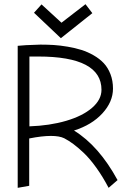

<svg xmlns="http://www.w3.org/2000/svg" viewBox="-20 -901 634 921"><path d="M390.1 -880.9 274.9 -792 179.2 -879.9 143.1 -839.8 272 -717.8 422.9 -837.9ZM120.1 -236.8Q181.2 -249 224.1 -249Q265.1 -249 288.1 -237.8Q309.6 -226.6 331.5 -210.4Q353.5 -194.3 382.3 -167Q411.1 -139.6 442.1 -96.4Q473.1 -53.2 501 0L543.9 -37.1Q454.6 -201.2 335 -274.9Q420.4 -301.8 471.2 -357.2Q522 -412.6 522 -476.1Q522 -513.7 510 -544.9Q498 -576.2 478 -597.7Q458 -619.1 429.4 -635.5Q400.9 -651.9 370.8 -661.4Q340.8 -670.9 304.9 -677Q269 -683.1 238.3 -685.1Q207.5 -687 173.8 -687Q90.3 -684.6 64.9 -681.2V0L120.1 -9.8ZM121.1 -629.9H163.1Q466.8 -629.9 466.8 -470.2Q466.8 -422.9 421.6 -383.8Q376.5 -344.7 297.6 -321.5Q218.8 -298.3 121.1 -294.9Z"/></svg>

Font: Comic Neue Angular
Style: Regular
Weight: 400
Designer: Craig Rozynski
Foundry: Craig Rozynski
Version: Version 2.003